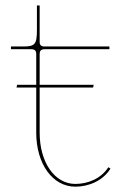

<svg xmlns="http://www.w3.org/2000/svg" viewBox="-20 -680 455 702"><path d="M20 -500H94.5C108 -500 112.5 -493.5 112.5 -482.5V-370H42.5L40.5 -360H112.5V-195C112.5 -80.5 172.5 2.5 255.5 2.5C303 2.5 355.5 -18 384 -63.5L376 -68.5C349.5 -26.5 300.5 -7.5 255.5 -7.5C180 -7.5 125 -86 125 -195V-360H320.5L322.5 -370H125V-482.5C125 -493.5 129.5 -500 143 -500H380V-510H143C129.5 -510 125 -516 125 -527V-660H115V-571.5C115 -518.5 108.5 -510 65 -510H20Z"/></svg>

Font: Znikomit
Style: Regular
Weight: 100
Designer: gluk
Foundry: gluk
Version: Version 0.55